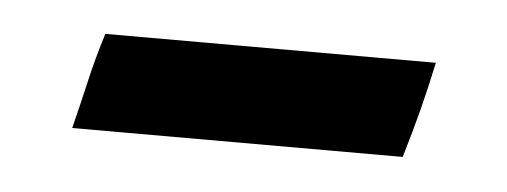

<svg xmlns="http://www.w3.org/2000/svg" viewBox="-24 -325 388 147"><g transform="rotate(5 170.0 -252.0)"><path d="M288 -215H34Q39 -235 43 -252.5Q47 -270 53 -289H307Q303 -270 298.5 -252.5Q294 -235 288 -215Z"/></g></svg>

Font: Tiro Devanagari Marathi
Style: Italic
Weight: 400
Italic angle: -11°
Designer: Devanagari: John Hudson & Fiona Ross, assisted by Paul Hanslow. Latin: John Hudson with Paul Hanslow, assisted by Kaja S
Foundry: Tiro Typeworks Ltd.
Version: Version 1.52